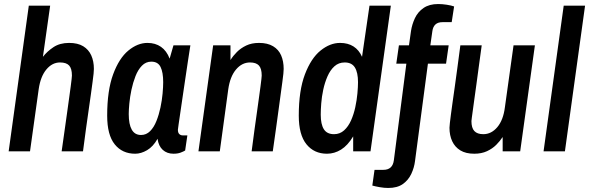

<svg xmlns="http://www.w3.org/2000/svg" viewBox="-20 -751 2924 953"><path d="M23 0 123 -723H229L193 -469Q214 -496 245.5 -517Q277 -538 323 -538Q366 -538 393 -521.5Q420 -505 433 -476Q446 -447 446 -409Q446 -401 444.5 -385Q443 -369 439.5 -344.5Q436 -320 431.5 -285.5Q427 -251 420.5 -208Q414 -165 407 -113Q400 -61 392 0H286Q294 -57 301 -106Q308 -155 313.5 -195Q319 -235 323.5 -267Q328 -299 331 -322Q334 -345 335.5 -358.5Q337 -372 337 -376Q337 -411 323 -426Q309 -441 278 -441Q239 -441 210 -406Q181 -371 172 -308L129 0Z M651 12Q587 12 549.5 -34.5Q512 -81 512 -177Q512 -302 541.5 -382Q571 -462 617 -500Q663 -538 712 -538Q751 -538 779 -518.5Q807 -499 822 -460L841 -526H925Q925 -526 921.5 -504Q918 -482 912.5 -445.5Q907 -409 900.5 -365Q894 -321 887.5 -277Q881 -233 875.5 -195Q870 -157 866.5 -133.5Q863 -110 863 -107Q863 -92 870 -85.5Q877 -79 887 -79H910L899 -4Q891 1 876.5 6.5Q862 12 841 12Q809 12 788 -7Q767 -26 762 -62Q740 -23 710 -5.5Q680 12 651 12ZM680 -81Q706 -81 725 -100Q744 -119 756.5 -150.5Q769 -182 776.5 -217.5Q784 -253 787 -286.5Q790 -320 790 -343Q790 -392 777 -418.5Q764 -445 731 -445Q704 -445 684.5 -425Q665 -405 652.5 -373Q640 -341 632.5 -305.5Q625 -270 622 -237.5Q619 -205 619 -185Q619 -134 634 -107.5Q649 -81 680 -81Z M965 0 1038 -526H1124V-453Q1137 -474 1156 -493Q1175 -512 1202 -525Q1229 -538 1266 -538Q1308 -538 1335.5 -521.5Q1363 -505 1375.5 -476Q1388 -447 1388 -409Q1388 -401 1386.5 -385Q1385 -369 1381.5 -344.5Q1378 -320 1373.5 -285.5Q1369 -251 1363 -208Q1357 -165 1350 -113Q1343 -61 1334 0H1229Q1236 -57 1243 -106Q1250 -155 1255.5 -195Q1261 -235 1265.5 -267Q1270 -299 1273 -322Q1276 -345 1277.5 -358.5Q1279 -372 1279 -376Q1279 -411 1265 -426Q1251 -441 1221 -441Q1181 -441 1151.5 -406Q1122 -371 1113 -308L1071 0Z M1603 12Q1539 12 1501 -35Q1463 -82 1463 -177Q1463 -302 1493.5 -382Q1524 -462 1571 -500Q1618 -538 1668 -538Q1707 -538 1734.5 -520.5Q1762 -503 1777 -469L1814 -723H1920L1819 0H1733V-74Q1706 -29 1673 -8.5Q1640 12 1603 12ZM1638 -85Q1667 -85 1688 -104Q1709 -123 1722.5 -153.5Q1736 -184 1743.5 -219Q1751 -254 1754 -287Q1757 -320 1757 -343Q1757 -391 1741.5 -416Q1726 -441 1691 -441Q1661 -441 1640 -422Q1619 -403 1605.5 -372Q1592 -341 1584.5 -306Q1577 -271 1574.5 -238Q1572 -205 1572 -182Q1572 -134 1587.5 -109.5Q1603 -85 1638 -85Z M1907 182Q1887 182 1864.5 178Q1842 174 1828 170L1839 92H1883Q1929 92 1935 44L1997 -435H1947L1960 -526H2010L2020 -597Q2025 -630 2039.5 -661Q2054 -692 2082.5 -711.5Q2111 -731 2155 -731Q2175 -731 2197.5 -727.5Q2220 -724 2234 -719L2222 -641H2176Q2132 -641 2126 -596L2116 -526H2207L2194 -435H2104L2040 48Q2036 81 2021.5 112Q2007 143 1979.5 162.5Q1952 182 1907 182Z M2334 12Q2292 12 2265 -4.5Q2238 -21 2224.5 -50Q2211 -79 2211 -117Q2211 -125 2213 -141Q2215 -157 2218 -181.5Q2221 -206 2226 -240.5Q2231 -275 2237 -318Q2243 -361 2250 -413Q2257 -465 2265 -526H2371Q2363 -469 2356.5 -420Q2350 -371 2344.5 -331Q2339 -291 2334.5 -259Q2330 -227 2327 -204Q2324 -181 2322 -167.5Q2320 -154 2320 -150Q2320 -116 2334.5 -100.5Q2349 -85 2379 -85Q2419 -85 2448.5 -120Q2478 -155 2486 -218L2529 -526H2635L2562 0H2475V-71Q2462 -51 2443 -32Q2424 -13 2397 -0.5Q2370 12 2334 12Z M2678 0 2778 -723H2884L2784 0Z"/></svg>

Font: Archivo Narrow SemiBold
Style: Italic
Weight: 600
Italic angle: -8°
Designer: Hector Gatti
Foundry: Omnibus-Type
Version: Version 3.002